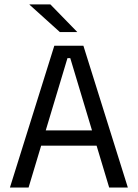

<svg xmlns="http://www.w3.org/2000/svg" viewBox="-20 -845 621 865"><path d="M24.7 0 224.7 -639H355.7L556 0H471.9L296.6 -583H283.9L108.7 0ZM144.3 -188.7V-257.6H435.5V-188.7ZM207 -825.1 327.6 -701.3V-700.4H249.8L113.1 -823.7V-825.1Z"/></svg>

Font: Anek Gurmukhi Medium
Style: Regular
Weight: 500
Designer: Sarang Kulkarni (Gurmukhi), Yesha Goshar (Latin)
Foundry: Ek Type
Version: Version 1.003